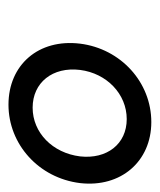

<svg xmlns="http://www.w3.org/2000/svg" viewBox="18 -758 377 453"><g transform="rotate(90 206.5 -531.5)"><path d="M227 -363C320 -363 400 -434 412 -532C423 -628 361 -700 268 -700C174 -700 95 -628 83 -532C71 -434 133 -363 227 -363ZM145 -532C153 -595 202 -642 261 -642C320 -642 356 -595 349 -532C341 -467 293 -420 234 -420C175 -420 137 -467 145 -532Z"/></g></svg>

Font: TPK Tissa Web
Style: Italic
Weight: 400
Italic angle: -7°
Designer: Jacques Le Bailly, Suppakit Chalermlarp | Katatrad Co.,Ltd.
Foundry: Jacques Le Bailly, Cadson Demak Co.,Ltd.
Version: Version 5.000;Glyphs 3.1.2 (3151)